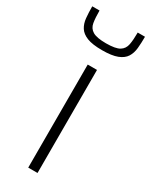

<svg xmlns="http://www.w3.org/2000/svg" viewBox="-205 -779 649 823"><g transform="rotate(30 119.5 -368.0)"><path d="M97 0V-510H143V0ZM119 -594Q71 -594 44.5 -604.5Q18 -615 6 -634Q-6 -653 -8.5 -679Q-11 -705 -11 -736H25Q25 -700 29 -676Q33 -652 53 -640Q73 -628 119 -628Q166 -628 185.5 -640Q205 -652 209.5 -676Q214 -700 214 -736H250Q250 -705 247.5 -679Q245 -653 233 -634Q221 -615 194 -604.5Q167 -594 119 -594Z"/></g></svg>

Font: Saira ExtraLight
Style: Regular
Weight: 200
Designer: Hector Gatti with collaboration of the Omnibus-Type team
Foundry: Omnibus-Type
Version: Version 1.100; ttfautohint (v1.8.3)